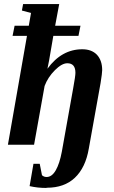

<svg xmlns="http://www.w3.org/2000/svg" viewBox="-20 -713 562 947"><path d="M211 213 208 214Q165 214 126 205L145 95H176L187 151Q196 160 210 160Q236 160 255 127Q274 94 285 35L341 -278Q352 -338 352 -354Q352 -401 312 -401Q285 -401 251 -367Q216 -332 200 -289L148 1H19L113 -536H42L52 -586H122L133 -649L88 -661L94 -693H272L252 -586H377L367 -536H243L222 -414L214 -374Q284 -470 386 -470Q432 -470 458 -443Q484 -415 484 -367Q484 -353 476 -303L418 20Q402 114 349 164Q297 213 211 213Z"/></svg>

Font: Libra Serif Modern
Style: Bold Italic
Weight: 700
Italic angle: -12°
Designer: Stefan Peev, Context Ltd
Foundry: Stefan Peev, Context Ltd
Version: Version 1.000